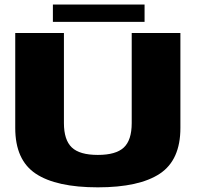

<svg xmlns="http://www.w3.org/2000/svg" viewBox="-20 -820 870 844"><path d="M410 3.5Q592 3.5 682.5 -56.5Q773 -116.5 773 -257.5V-675H559V-279Q559 -204 524.2 -171.5Q489.5 -139 410 -139Q330 -139 295.5 -172Q261 -205 261 -279V-675H47V-257.5Q47 -116.5 137.2 -56.5Q227.5 3.5 410 3.5ZM212.5 -724H615.5V-800H212.5Z"/></svg>

Font: Anybody SemiExpanded ExtraBold
Style: Regular
Weight: 800
Width: 6
Version: Version 1.113;gftools[0.9.25]